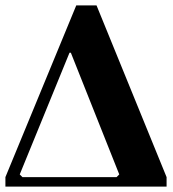

<svg xmlns="http://www.w3.org/2000/svg" viewBox="-20 -690 641 710"><path d="M367 0H0V-35L262 -670H337L596 -35V0H353V-35H411L421 -45L242 -495H237L53 -45L63 -35H367Z"/></svg>

Font: Brygada 1918
Style: Bold
Weight: 700
Designer: Mateusz Machalski | Borys Kosmynka | Przemek Hoffer
Foundry: NIEPODLEGLA 2018
Version: Version 3.006